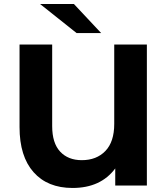

<svg xmlns="http://www.w3.org/2000/svg" viewBox="-20 -921 832 953"><path d="M709 -700V0H552V-85Q480 12 340 12Q216 12 146.5 -66.5Q77 -145 77 -290V-700H239V-295Q239 -211 278.5 -168.5Q318 -126 386 -126Q459 -126 503 -171.5Q547 -217 547 -306V-700ZM179 -901H347L482 -757H360Z"/></svg>

Font: Montserrat Alternates
Style: Bold
Weight: 700
Designer: Julieta Ulanovsky
Foundry: Julieta Ulanovsky
Version: Version 7.200